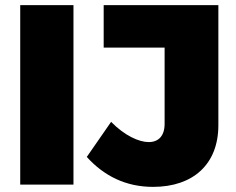

<svg xmlns="http://www.w3.org/2000/svg" viewBox="-20 -721 920 750"><path d="M59 -701V0H267V-701ZM833 -232V-701H385V-535H623V-237C623 -190 599 -166 561 -166C523 -166 467 -191 414 -245L319 -108C386 -34 471 9 578 9C734 9 833 -79 833 -232Z"/></svg>

Font: Montserrat ExtraBold
Style: Regular
Weight: 800
Designer: Julieta Ulanovsky
Foundry: Julieta Ulanovsky
Version: Version 4.000